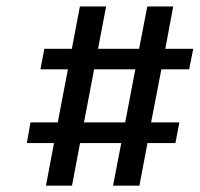

<svg xmlns="http://www.w3.org/2000/svg" viewBox="-20 -620 632 608"><path d="M125.5 -32 151 -167H65L76.5 -232.5H163L195 -400.5H108L120.5 -465.5H207.5L233 -599.5H316L290.5 -465.5H420.5L446.5 -599.5H528.5L503.5 -465.5H592L579 -400.5H491L458.5 -232.5H548L535.5 -167H447L421.5 -32H338L364 -167H233.5L208 -32ZM246 -232.5H376.5L408.5 -400.5H278Z"/></svg>

Font: Karla Medium
Style: Italic
Weight: 500
Italic angle: -8°
Designer: Jonathan Pinhorn
Version: Version 2.001